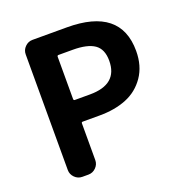

<svg xmlns="http://www.w3.org/2000/svg" viewBox="-132 -857 931 975"><g transform="rotate(-20 333.5 -370.0)"><path d="M148.4 0Q125 0 107.9 -17.1Q90.8 -34.2 90.8 -57.6V-682.6Q90.8 -706.1 107.9 -723.1Q125 -740.2 148.4 -740.2H334Q624 -740.2 624 -507.8Q624 -426.8 585 -370.1Q545.9 -313.5 482.9 -288.1Q419.9 -262.7 337.9 -262.7H246.1Q239.3 -262.7 239.3 -255.9V-57.6Q239.3 -34.2 222.2 -17.1Q205.1 0 181.6 0ZM239.3 -387.7Q239.3 -379.9 246.1 -379.9H328.1Q478.5 -379.9 478.5 -507.8Q478.5 -570.3 440.4 -596.7Q402.3 -623 323.2 -623H246.1Q239.3 -623 239.3 -615.2Z"/></g></svg>

Font: Gen Jyuu Gothic Bold
Style: Bold
Weight: 700
Designer: [Source Han Sans]
Ryoko NISHIZUKA  (kana & ideographs); Paul D. Hunt (Latin, Greek & Cyrillic); Wenlong ZHANG  (bopomofo
Version: Version 1.002.20150607